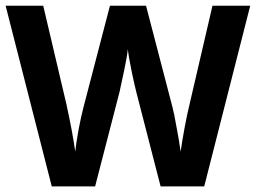

<svg xmlns="http://www.w3.org/2000/svg" viewBox="-20 -663 910 683"><path d="M870.1 -642.6 706.5 0H551.3L464.4 -337.4Q460 -353.5 447.8 -411.6Q436.5 -467.8 434.6 -487.8Q432.6 -463.9 421.4 -411.1L405.3 -336.4L318.4 0H164.1L0 -642.6H133.8L216.3 -292Q238.8 -189 247.6 -123.5Q250 -148.9 259.3 -200.7Q268.1 -248 277.3 -282.7L371.1 -642.6H499.5L593.3 -282.7Q599.1 -261.7 608.4 -208.5Q616.2 -168.9 622.6 -123.5Q626.5 -152.8 636.7 -209Q646.5 -261.2 654.3 -292L735.8 -642.6Z"/></svg>

Font: Khula Bold
Style: Regular
Weight: 700
Designer: Erin McLaughlin, Steve Matteson
Version: Version 1.000;PS 1.0;hotconv 1.0.72;makeotf.lib2.5.5900